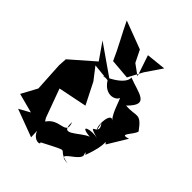

<svg xmlns="http://www.w3.org/2000/svg" viewBox="-302 -1167 1399 1399"><g transform="rotate(45 398.0 -467.5)"><path d="M62 0 276 80 269 -86C239 86 373 84 351 57C590 -66 444 2 600 27C445 21 675 -53 636 -109C639 -156 571 -219 646 -108C714 -288 663 -296 697 -267L788 -417C696 -386 796 -466 800 -504C717 -618 715 -563 602 -573C730 -698 598 -700 483 -746C488 -749 502 -677 328 -605L389 -617L145 -787L234 -659L53 -501L49 -436L62 -209L-4 -87L147 -47ZM565 -356C636 -265 463 -302 621 -254C547 -276 445 -237 575 -225C501 -198 402 -62 409 -210C451 -100 327 -171 267 -72L252 -97L171 -318L393 -363L309 -529L237 -622L376 -608C452 -487 566 -574 521 -600C548 -560 562 -476 607 -424C567 -468 546 -333 579 -291ZM430 -840 384 -933 167 -1015C210 -923 263 -834 306 -735L461 -722L522 -836L607 -961L455 -945L510 -782Z"/></g></svg>

Font: Asimov Silicon
Style: Regular
Weight: 400
Designer: Google
Version: Version 2.000980; 2014